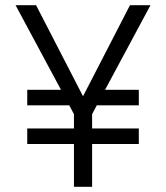

<svg xmlns="http://www.w3.org/2000/svg" viewBox="-20 -720 640 740"><path d="M85 -165V-225H265V-280L247 -314H85V-374H215L40 -700H119L300 -349L481 -700H560L385 -374H515V-314H353L335 -280V-225H515V-165H335V0H265V-165Z"/></svg>

Font: DM Mono Light
Style: Regular
Weight: 300
Designer: Colophon Foundry
Foundry: Colophon Foundry
Version: Version 1.000; ttfautohint (v1.8.2.53-6de2)